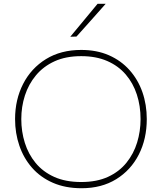

<svg xmlns="http://www.w3.org/2000/svg" viewBox="-20 -990 859 1019"><path d="M413 9Q327 9 261 -19.8Q195 -48.5 150.2 -99.5Q105.5 -150.5 82.8 -216.8Q60 -283 60 -358Q60 -461.5 102.8 -544.8Q145.5 -628 224.2 -676.5Q303 -725 411 -725Q493.5 -725 558 -696.8Q622.5 -668.5 667.5 -618Q712.5 -567.5 735.8 -501Q759 -434.5 759 -358Q759 -253 716.8 -170Q674.5 -87 596.8 -39Q519 9 413 9ZM411 -24Q494 -24 553.5 -51.5Q613 -79 651.2 -126.5Q689.5 -174 707.8 -233.8Q726 -293.5 726 -358Q726 -428 706.2 -488.5Q686.5 -549 647.2 -594.8Q608 -640.5 549 -666.2Q490 -692 411 -692Q329.5 -692 269.8 -664.8Q210 -637.5 170.8 -590.2Q131.5 -543 112.2 -483.2Q93 -423.5 93 -358Q93 -292 111.8 -232Q130.5 -172 169.2 -125Q208 -78 268 -51Q328 -24 411 -24ZM353 -795Q390 -839.5 426 -883Q462 -926.5 498 -970H541Q515 -940.5 489.2 -911.5Q463.5 -882.5 437.8 -853.8Q412 -825 386 -796Z"/></svg>

Font: Commissioner Thin Thin
Style: Regular
Weight: 250
Version: Version 1.000